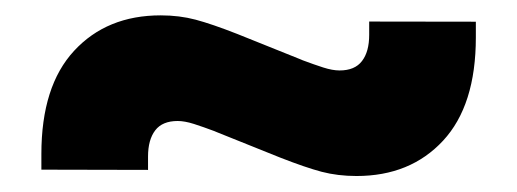

<svg xmlns="http://www.w3.org/2000/svg" viewBox="-20 -462 660 245"><path d="M337.3 -261 256.1 -293.6 253.8 -294.6Q239.4 -300 227.6 -303.8Q215.7 -307.6 206.7 -307.6Q187.2 -307.6 178.1 -295.7Q168.9 -283.7 168.9 -262.2V-245.2L32.8 -245.5V-265.5Q32.8 -352.1 74.6 -397.2Q116.4 -442.4 185.1 -442.4Q208.9 -442.4 229.6 -436.9Q250.3 -431.4 282.7 -418.7L363.9 -386.1L366.2 -385.1Q380.6 -379.7 392.4 -375.9Q404.3 -372.1 413.3 -372.1Q432.8 -372.1 441.9 -384.1Q451.1 -396 451.1 -417.5V-434.5L587.2 -434.3V-414.3Q587.2 -327.6 545.4 -282.5Q503.6 -237.4 434.9 -237.4Q411.1 -237.4 390.4 -242.8Q369.7 -248.3 337.3 -261Z"/></svg>

Font: TASA Explorer VF
Style: Regular
Weight: 400
Designer: Weizhong Zhang
Foundry: Local Remote
Version: Version 1.000;Glyphs 3.2 (3192)